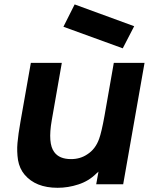

<svg xmlns="http://www.w3.org/2000/svg" viewBox="-20 -854 702 890"><path d="M549 -630 274 -730 326 -833.5 602 -732.5ZM650 -562.5 551 0H426L436.5 -58.5L427 -50Q391.5 -14.5 343 1Q296 16.5 247 16.5Q145 16.5 93.5 -45Q70.5 -72.5 63.5 -112Q57.5 -152 61 -191Q63 -211.5 66.2 -236Q69.5 -260.5 75 -290.5L123 -562.5H266.5L220 -297Q201 -189 231.5 -149Q255 -116.5 309.5 -116.5Q352 -116.5 384.5 -138.5Q422.5 -162.5 439.5 -210.5Q445 -225.5 451.2 -252Q457.5 -278.5 464.5 -317.5L507.5 -562.5Z"/></svg>

Font: Russisch Sans ExtraBold
Style: Italic
Weight: 800
Width: 4
Italic angle: -10°
Designer: Michael Sharanda (font) & Cristiano Sobral (main changes)
Foundry: Michael Sharanda
Version: Version 2.00;September 8, 2020;FontCreator 13.0.0.2681 64-bi